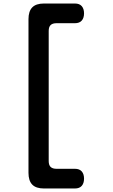

<svg xmlns="http://www.w3.org/2000/svg" viewBox="-20 -896 640 1092"><path d="M230 176Q185 176 163.5 154Q142 132 142 87V-787Q142 -832 163.5 -854Q185 -876 230 -876H406Q432 -876 445 -861Q458 -846 458 -820Q458 -794 445 -779Q432 -764 406 -764H301Q279 -764 268 -753.5Q257 -743 257 -720V20Q257 43 268 53.5Q279 64 301 64H406Q432 64 445 79Q458 94 458 120Q458 146 445 161Q432 176 406 176Z"/></svg>

Font: Maple Mono SemiBold
Style: Regular
Weight: 600
Monospace: yes
Designer: subframe7536
Version: Version 7.000